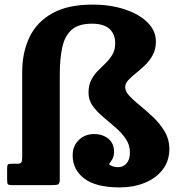

<svg xmlns="http://www.w3.org/2000/svg" viewBox="-20 -805 784 835"><path d="M716.5 -158Q716.5 -104.5 687.2 -67Q658 -29.5 609.2 -9.8Q560.5 10 501.5 10Q396.5 10 346.2 -28.8Q296 -67.5 296 -129Q296 -170.5 322.8 -196.2Q349.5 -222 389 -222Q426 -222 451 -202Q476 -182 476 -144Q476 -120.5 463 -104Q456.5 -96 455.2 -92Q454 -88 463 -85Q476 -78 494 -78Q516 -78 530.5 -94.5Q545 -111 545 -141Q545 -175 526.8 -201.5Q508.5 -228 481.8 -251Q455 -274 428 -296.8Q401 -319.5 383 -344.8Q365 -370 365 -401.5Q365 -434.5 376.8 -457.2Q388.5 -480 405.8 -497.2Q423 -514.5 440.2 -531.2Q457.5 -548 469.2 -568.2Q481 -588.5 481 -617Q481 -656.5 456.2 -679.2Q431.5 -702 379.5 -702Q322 -702 292 -675.8Q262 -649.5 251 -600Q240 -550.5 240 -481V-26.5Q240 -7 233.5 -3.5Q227 0 208 0H31Q17 0 14 -4.2Q11 -8.5 11 -23V-72.5Q11 -85.5 14.2 -89.2Q17.5 -93 30 -93H55.5Q70 -93 73.2 -99.5Q76.5 -106 76.5 -121V-491Q76.5 -577.5 108.5 -643.8Q140.5 -710 208 -747.5Q275.5 -785 381.5 -785Q460 -785 522.8 -764.2Q585.5 -743.5 621.8 -707.2Q658 -671 658 -624.5Q658 -591 644.5 -566Q631 -541 611 -521.8Q591 -502.5 571.2 -486.8Q551.5 -471 538 -456.5Q524.5 -442 524.5 -426Q524.5 -407 543.8 -386.8Q563 -366.5 591.8 -343.5Q620.5 -320.5 649 -292.8Q677.5 -265 697 -231.8Q716.5 -198.5 716.5 -158Z"/></svg>

Font: Besley* Narrow Heavy
Style: Regular
Weight: 800
Width: 4
Designer: Owen Earl
Foundry: indestructible type*
Version: Version 3.000; ttfautohint (v1.8.3)